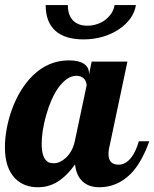

<svg xmlns="http://www.w3.org/2000/svg" viewBox="-33 -748 621 773"><path d="M150.9 -727.5H240.2Q240.2 -687.5 260.7 -666Q281.2 -644.5 318.8 -644.5Q338.9 -644.5 357.9 -650.9Q377 -657.2 392.1 -668.9Q406.7 -680.7 416.3 -695.6Q425.8 -710.4 428.2 -727.5H514.2Q509.8 -698.7 491.7 -673.6Q473.6 -648.4 444.8 -629.4Q416.5 -610.4 380.1 -599.9Q343.8 -589.4 303.2 -589.4Q228.5 -589.4 189.7 -624.3Q150.9 -659.2 150.9 -727.5ZM27.8 -29.8Q-13.2 -71.8 -13.2 -154.8Q-13.2 -189.9 -6.1 -229Q1 -268.1 14.6 -306.2Q45.9 -392.1 100.1 -444.8Q162.6 -504.9 244.1 -504.9Q284.7 -504.9 304.9 -491Q325.2 -477.1 325.2 -454.1V-446.8L335.9 -500H480L408.2 -160.2Q403.8 -145.5 403.8 -127.9Q403.8 -85 444.8 -85Q472.2 -85 494.6 -112.8Q513.7 -136.2 525.9 -179.2H567.9Q541 -103 502.9 -58.6Q470.7 -22 430.2 -5.9Q400.4 5.9 367.2 5.9Q324.7 5.9 299.6 -17.3Q274.4 -40.5 269 -85.9Q240.7 -45.9 209.5 -23.4Q169.4 5.9 120.1 5.9Q63 5.9 27.8 -29.8ZM232.9 -113.3Q259.3 -138.7 268.1 -179.2L315.9 -404.8Q315.9 -409.7 313.7 -416.3Q311.5 -422.9 307.6 -428.7Q295.9 -442.9 274.9 -442.9Q254.9 -442.9 236.1 -429.7Q217.3 -416.5 200.7 -393.1Q171.4 -350.6 152.3 -282.2Q143.6 -252 139.2 -222.4Q134.8 -192.9 134.8 -168.9Q134.8 -119.1 153.3 -101.6Q159.7 -94.7 167.5 -92.8Q175.3 -90.8 185.1 -90.8Q196.3 -90.8 208.7 -96.7Q221.2 -102.5 232.9 -113.3Z"/></svg>

Font: Pattaya
Style: Regular
Weight: 400
Designer: Pablo Impallari / Thai characters Designed by Thanarat Vachiruckul and Suppakit Chalermlarp
Foundry: Pablo Impallari
Version: Version 2.000